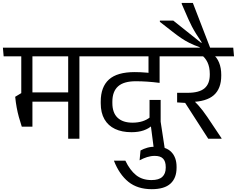

<svg xmlns="http://www.w3.org/2000/svg" viewBox="-40 -964 1646 1334"><path d="M511.7 -593.4H433.7V0H511.7ZM382.4 -572.4H623.1L617.8 -632.6H377ZM531.8 -572.4 526.3 -632.6H-19.9L-14.6 -572.4ZM467.6 -322H133.7V-257.5H467.6ZM185.3 -594.8H107.8V-271.3H185.3ZM111.3 -84H185.3V-317.3H108.2L65.5 -291.6Q69.7 -250.7 76 -216.7Q82.3 -182.7 91.1 -150.7Q100 -118.6 111.3 -84Z M939 -572.4H1164.3L1158.9 -632.6H933.7ZM1068.7 -593.5H993.2V-478.4L1068.7 -478.1ZM591.2 -572.4H1178.1L1172.6 -632.6H585.9ZM991.8 -411.8 1068.9 -389.7V-594.8H991.8ZM1076.2 -269.6H999V-121.4L1005.2 -112.1L1028.8 69.9H1104.9L1076.2 -118.3ZM880.7 -111.7Q813.2 -111.7 776.9 -146.1Q740.7 -180.5 740.7 -248.5V-257.6Q740.7 -328.2 780.1 -363.8Q819.5 -399.5 903.5 -399.5Q943.4 -399.5 983.7 -396.7Q1024 -393.9 1068.9 -388.2V-448.2Q1024.5 -455.4 980.7 -459.2Q936.9 -463.1 896 -463.1Q774 -463.1 716.9 -411.5Q659.9 -359.9 659.9 -258.2V-246.4Q659.9 -180.2 685.7 -135.4Q711.5 -90.6 759.3 -68.1Q807.1 -45.5 873.4 -45.5Q922.1 -45.5 958.1 -58.1Q994.2 -70.7 1016.8 -92.6L1003.5 -150.1Q981 -131.5 950.2 -121.6Q919.4 -111.7 880.7 -111.7Z M831 152.4H751.5Q788.9 248.3 852.2 299.4Q915.5 350.4 1014.4 350.4Q1101.9 350.4 1144.3 311.9Q1186.8 273.3 1186.8 201.5V195.1Q1186.8 129.9 1150.6 92.4Q1114.5 55 1043.1 55Q1010 55 984.3 62.1Q958.5 69.3 936.3 81.6L929.9 149.7Q955.2 136 981.7 127.5Q1008.3 119.1 1035.3 119.1Q1075.2 119.1 1093.3 138.5Q1111.5 158 1111.5 196.7V201.4Q1111.5 242.9 1087.5 265Q1063.4 287.1 1012.3 287.1Q948.1 287.1 905.3 252.7Q862.5 218.3 831 152.4Z M1586 -572.4 1580.6 -632.6H1143.3L1148.2 -572.4ZM1499.2 0V-3.5L1400.4 -151.2Q1382.7 -177 1368.1 -196.1Q1353.6 -215.1 1337.8 -232.5Q1322 -249.9 1301 -271.1V-293.9L1190.6 -319.2V-252.5L1246.5 -249L1406.9 0ZM1438.7 -587.4H1353.1Q1385.4 -565.4 1401.5 -531.3Q1417.6 -497.2 1417.6 -450.1V-445.1Q1417.6 -381.5 1380.8 -350.3Q1343.9 -319.2 1263.3 -319.2H1190.6L1242.3 -254.9L1284.1 -255.3Q1393.9 -257.2 1445.6 -302.8Q1497.2 -348.3 1497.2 -438.6V-444.2Q1497.2 -491.7 1482.3 -528.6Q1467.5 -565.5 1438.7 -587.4Z M1164.1 -820.8H1070.8V-812.2L1158.9 -743.5Q1190.6 -718.6 1218.1 -699.8Q1245.6 -681.1 1276.4 -665.6Q1307.2 -650.2 1347.8 -635.9V-618.7H1421.3V-629.2L1300 -943.5H1222.7L1222.3 -937.5L1268.2 -832.2Q1280.3 -804.8 1293.2 -780.1Q1306.2 -755.4 1322.7 -728.9Q1339.1 -702.4 1361.6 -669.2L1358.3 -665.9Z"/></svg>

Font: Anek Devanagari Medium
Style: Regular
Weight: 500
Designer: Kailash Malviya (Devanagari) & Yesha Goshar (Latin)
Foundry: Ek Type
Version: Version 1.003